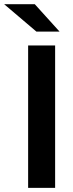

<svg xmlns="http://www.w3.org/2000/svg" viewBox="-71 -911 352 931"><path d="M65.4 -690.4H196.3V0H65.4ZM-50.8 -890.6H97.7L217.8 -757.8H105.5Z"/></svg>

Font: Altinn-DIN Exp
Style: DINExp-Bold
Weight: 700
Width: 7
Designer: Charles Nix
Foundry: Altinn
Version: Version 2.00